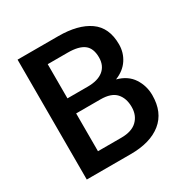

<svg xmlns="http://www.w3.org/2000/svg" viewBox="-163 -848 957 986"><g transform="rotate(-30 315.5 -355.5)"><path d="M333.5 0H72.3V-710.9H313.5Q430.7 -710.9 496.8 -664.6Q563 -618.2 563 -519Q563 -469.7 536.9 -430.2Q510.7 -390.6 459.5 -370.1Q521.5 -353.5 551 -308.1Q580.6 -262.7 580.6 -207Q580.6 -105.5 515.1 -52.7Q449.7 0 333.5 0ZM313.5 -613.3H194.8V-410.6H314.9Q375.5 -410.6 408 -437Q440.4 -463.4 440.4 -512.2Q440.4 -565.9 409.7 -589.6Q378.9 -613.3 313.5 -613.3ZM458.5 -207.5Q458.5 -259.8 430.4 -290.5Q402.3 -321.3 338.9 -321.3H194.8V-97.2H333.5Q395.5 -97.2 427 -127.7Q458.5 -158.2 458.5 -207.5Z"/></g></svg>

Font: Vazirmatn RD UI FD Medium
Style: Regular
Weight: 500
Designer: Saber Rastikerdar
Foundry: Saber Rastikerdar
Version: Version 33.003